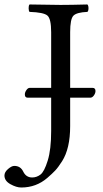

<svg xmlns="http://www.w3.org/2000/svg" viewBox="-38 -667 462 859"><path d="M190.9 -230H85.9Q72.8 -230 73.2 -245.1Q73.2 -253.9 80.1 -263.9Q86.9 -273.9 95.2 -273.9H190.9V-522.9Q190.9 -583 174.1 -597.4Q157.2 -611.8 94.2 -613.8Q90.3 -617.7 90.1 -629.9Q89.8 -642.1 94.2 -647Q194.3 -645 232.9 -645Q276.9 -645 353 -647Q357.9 -642.1 357.9 -630.1Q357.9 -618.2 353 -613.8Q305.2 -611.8 290.5 -596.9Q275.9 -582 275.9 -522.9V-273.9H376Q389.2 -273.9 389.2 -259.8Q389.2 -250 382.1 -240Q375 -230 366.2 -230H275.9V-103Q275.9 -52.2 266.8 -13.2Q257.8 25.9 240 54Q222.2 82 209 95.9Q195.8 109.9 173.8 128.9Q124 171.9 57.1 171.9Q35.2 171.9 8.5 157Q-18.1 142.1 -18.1 118.2Q-18.1 103 -2 89.1Q14.2 75.2 25.9 75.2Q53.7 75.2 65.9 100.6Q78.6 127 106 127Q126 127 143.1 114Q160.2 101.1 175.5 51.5Q190.9 2 190.9 -81.1Z"/></svg>

Font: Linux Libertine O
Style: Regular
Weight: 400
Designer: Philipp H. Poll
Foundry: Philipp H. Poll
Version: Version 5.3.0